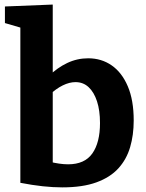

<svg xmlns="http://www.w3.org/2000/svg" viewBox="-20 -798 629 830"><path d="M249 12Q209.7 12 164.7 7.2Q119.7 2.3 68 -7.7V-709.7L90.3 -672.3L1.3 -698.3V-770L208 -778.3V-448.3L190.7 -469Q227.3 -505 270.3 -525.5Q313.3 -546 361 -546Q418.7 -546 462.8 -515.3Q507 -484.7 532.5 -424.8Q558 -365 558 -277Q558 -214.3 542.5 -161.7Q527 -109 491.7 -70.2Q456.3 -31.3 396.8 -9.7Q337.3 12 249 12ZM274.3 -87.7Q346 -87.7 379.2 -134.7Q412.3 -181.7 412.3 -266Q412.3 -320.7 399.3 -360.2Q386.3 -399.7 363 -421.3Q339.7 -443 306.3 -443Q280 -443 251.2 -428.8Q222.3 -414.7 191.3 -385.7L208 -428.7V-66L191 -99.7Q238.3 -87.7 274.3 -87.7Z"/></svg>

Font: Bitter Thin
Style: Regular
Weight: 100
Designer: Sol Matas, and Bitter project Authors
Foundry: Sol Matas
Version: Version 2.002